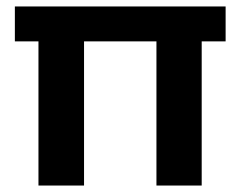

<svg xmlns="http://www.w3.org/2000/svg" viewBox="-20 -574 746 594"><path d="M678 -554V-446H604V0H464V-446H240V0H99V-446H26V-554Z"/></svg>

Font: MSTAGE SemiBold
Style: Regular
Weight: 600
Designer: Ninad Kale (Devanagari), Jonny Pinhorn (Latin)
Foundry: Indian Type Foundry
Version: 4.004